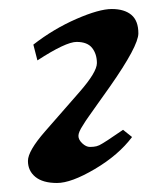

<svg xmlns="http://www.w3.org/2000/svg" viewBox="-20 -406 364 426"><path d="M253 -118 273 -102Q243 -62 190.5 -31Q138 0 106.5 0Q75 0 58.5 -13.5Q42 -27 42 -49Q42 -71 80 -114.5Q118 -158 156.5 -202Q195 -246 195 -266Q195 -286 184.5 -299.5Q174 -313 150 -313Q126 -313 63 -272L54 -307Q99 -342 149.5 -364Q200 -386 228 -386Q256 -386 271.5 -373Q287 -360 287 -332Q287 -304 224 -214Q211 -196 197 -176Q183 -156 176.5 -147Q170 -138 164 -128Q154 -113 154 -104.5Q154 -96 162.5 -88Q171 -80 179.5 -80Q188 -80 194 -81.5Q200 -83 207 -87.5Q214 -92 219 -95Z"/></svg>

Font: Marck Script
Style: Regular
Weight: 400
Designer: Denis Masharov, Marck Fogel
Foundry: Denis Masharov
Version: Version 1.002